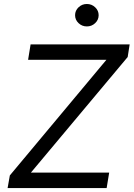

<svg xmlns="http://www.w3.org/2000/svg" viewBox="-20 -952 676 972"><path d="M18.5 0 29.8 -63.9 518.5 -649.1H122.2L134.9 -727.3H636.4L626.4 -663.4L136.4 -78.1H532.7L519.9 0ZM461.8 -834.9Q444.2 -818.2 419.7 -818.2Q395.2 -818.2 377.7 -834.9Q360.1 -851.6 360.1 -875Q360.1 -898.4 377.7 -915.1Q395.2 -931.8 419.7 -931.8Q444.2 -931.8 461.8 -915.1Q479.4 -898.4 479.4 -875Q479.4 -851.6 461.8 -834.9Z"/></svg>

Font: Karasuma Gothic
Style: Italic
Weight: 400
Italic angle: -9.39999°
Designer: Rasmus Andersson / Ryoko Nishizuka
Foundry: Genbu
Version: Version 1.00